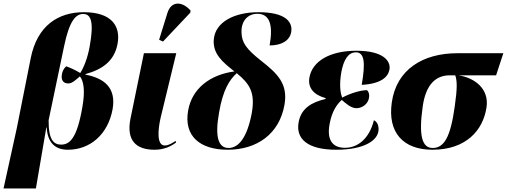

<svg xmlns="http://www.w3.org/2000/svg" viewBox="-53 -837 2867 1086"><path d="M-33 229H150L209 -116H211C216 -34 255 10 331 10C456 10 558 -76 584 -220C605 -341 536 -395 430 -415L431 -418C524 -444 594 -490 612 -590C630 -688 580 -768 421 -768C277 -768 158 -693 121 -509L42 -112ZM293 -19C252 -19 221 -44 222 -157L309 -573C340 -725 378 -758 418 -758C461 -758 480 -715 454 -573C442 -507 421 -456 401 -424C375 -440 340 -456 321 -462C305 -447 299 -429 297 -416C291 -382 307 -364 335 -365C356 -365 381 -390 399 -405C421 -377 429 -323 413 -232C383 -56 342 -19 293 -19Z M869 -602 1023 -765 1025 -777C981 -828 917 -836 894 -764L847 -612ZM821 10C876 10 915 -10 943 -31L940 -40C924 -29 901 -14 879 -14C831 -14 841 -109 856 -173L944 -536H761L685 -166C660 -40 719 10 821 10Z M1235 10C1400 10 1527 -79 1556 -244C1577 -362 1518 -420 1422 -495C1341 -559 1314 -596 1313 -654C1311 -723 1352 -759 1403 -759C1472 -759 1493 -697 1472 -580C1538 -580 1585 -606 1594 -655C1604 -712 1564 -768 1408 -768C1279 -768 1163 -716 1156 -611C1151 -533 1204 -487 1273 -433C1138 -415 1033 -339 1011 -211C986 -68 1077 10 1235 10ZM1240 0C1183 0 1161 -60 1186 -200C1208 -329 1245 -386 1286 -423C1358 -364 1392 -315 1371 -197C1345 -58 1296 0 1240 0Z M1849 10C2008 10 2083 -43 2088 -99C2090 -122 2083 -147 2062 -157C2035 -50 1969 -1 1898 -1C1823 -1 1796 -51 1811 -134C1824 -207 1852 -246 1880 -272C1904 -251 1933 -225 1963 -225C1998 -225 2029 -251 2034 -283C2038 -305 2032 -318 2023 -327C1987 -327 1930 -310 1883 -285C1872 -308 1865 -358 1878 -431C1891 -498 1916 -541 1960 -541C2008 -541 2015 -484 1993 -357C2102 -363 2142 -401 2150 -444C2158 -492 2115 -550 1963 -550C1813 -550 1713 -491 1697 -398C1687 -339 1723 -300 1789 -282L1788 -277C1711 -259 1650 -225 1636 -145C1619 -50 1689 10 1849 10Z M2393 10C2582 10 2680 -99 2699 -231C2714 -335 2632 -397 2540 -411H2753L2794 -536H2534C2339 -536 2189 -444 2163 -257C2139 -89 2226 10 2393 10ZM2394 0C2335 0 2314 -68 2338 -235C2356 -363 2415 -411 2491 -411H2522C2533 -379 2534 -339 2519 -234C2495 -61 2459 0 2394 0Z"/></svg>

Font: Noto Serif Display ExtraBold
Style: Italic
Weight: 800
Italic angle: -12°
Designer: Monotype Design Team
Foundry: Monotype Imaging Inc.
Version: Version 2.009